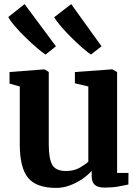

<svg xmlns="http://www.w3.org/2000/svg" viewBox="-20 -906 682 937"><path d="M490.5 9.5Q457 9.5 442.2 -4.2Q427.5 -18 427.5 -46V-72.5Q411 -53 383.5 -33.8Q356 -14.5 322.5 -1.8Q289 11 254 11Q157.5 11 117 -38.2Q76.5 -87.5 76.5 -201.5V-484L26.5 -498V-554.5L196 -567.5H197L218 -554.5V-202Q218 -130 235.5 -100.8Q253 -71.5 301.5 -71.5Q340.5 -71.5 368.5 -87.2Q396.5 -103 411 -117V-484L345.5 -499.5V-554.5L525.5 -567.5H528L551.5 -554.5V-62H607L606.5 -5.5Q588.5 -1.5 558.5 4Q528.5 9.5 490.5 9.5ZM423.5 -640Q407.5 -650.5 382.2 -672.5Q357 -694.5 329.2 -722Q301.5 -749.5 278.5 -776Q255.5 -802.5 244.5 -822L327.5 -886L475.5 -680L424 -640ZM201.5 -640Q185.5 -650.5 159 -673.2Q132.5 -696 104 -723.8Q75.5 -751.5 52.5 -778.2Q29.5 -805 20.5 -823L100 -886L253 -680L202.5 -640Z"/></svg>

Font: Merriweather
Style: Bold
Weight: 700
Designer: Eben Sorkin
Foundry: Eben Sorkin
Version: Version 2.100; ttfautohint (v1.7.19-72a1) -l 8 -r 50 -G 200 